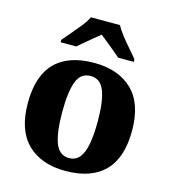

<svg xmlns="http://www.w3.org/2000/svg" viewBox="-114 -859 856 961"><g transform="rotate(15 314.0 -378.0)"><path d="M312 10Q187 10 115.5 -60Q44 -130 44 -271Q44 -411 112.5 -480.5Q181 -550 315 -550Q440 -550 512 -480.5Q584 -411 584 -271Q584 -130 515 -60Q446 10 312 10ZM314 -57Q348 -57 368 -81.5Q388 -106 397 -153.5Q406 -201 406 -271Q406 -376 385 -429Q364 -482 313 -482Q262 -482 242 -429Q222 -376 222 -271Q222 -166 242.5 -111.5Q263 -57 314 -57ZM124 -619Q140 -638 162.5 -664Q185 -690 206.5 -717Q228 -744 238 -766H389Q400 -744 421 -717Q442 -690 465 -664Q488 -638 503 -619V-606H422Q410 -617 390 -633.5Q370 -650 349 -667Q328 -684 313 -696Q298 -684 277 -667Q256 -650 237 -633.5Q218 -617 205 -606H124Z"/></g></svg>

Font: Noto Serif Khmer ExtraBold
Style: Regular
Weight: 800
Version: Version 2.003